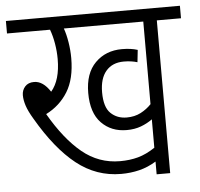

<svg xmlns="http://www.w3.org/2000/svg" viewBox="-48 -671 750 720"><g transform="rotate(-5 327.5 -311.0)"><path d="M564 -575V0H513V-48Q482 -29 449.5 -21Q417 -13 381 -13Q288 -13 213.5 -72Q139 -131 71 -248Q53 -278 46 -299.5Q39 -321 39 -339Q39 -358 51 -371.5Q63 -385 85 -385Q119 -385 146 -343Q181 -384 181 -463Q181 -492 176 -521.5Q171 -551 162 -575H0V-622H655V-575ZM420 -222Q450 -222 473 -234Q496 -246 513 -264V-575H214Q222 -553 227 -522.5Q232 -492 232 -462Q232 -384 202 -335.5Q172 -287 120 -261Q176 -164 238.5 -112.5Q301 -61 381 -61Q418 -61 449 -69.5Q480 -78 513 -100V-207Q494 -193 470 -184Q446 -175 416 -175Q358 -175 321 -213Q284 -251 284 -326Q284 -400 323.5 -439.5Q363 -479 424 -479Q458 -479 483 -471L478 -425Q455 -432 427 -432Q384 -432 360 -404Q336 -376 336 -324Q336 -268 360 -245Q384 -222 420 -222Z"/></g></svg>

Font: Noto Sans Devanagari UI Condensed Light
Style: Regular
Weight: 300
Width: 3
Designer: Jelle Bosma - Monotype Design Team
Foundry: Monotype Imaging Inc.
Version: Version 2.004; ttfautohint (v1.8.4.7-5d5b)